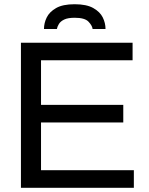

<svg xmlns="http://www.w3.org/2000/svg" viewBox="-20 -888 707 908"><path d="M79 0V-686H607V-603H174V-392H563V-309H174V-83H613V0ZM188 -751Q188 -779 201 -805.5Q214 -832 245.5 -850Q277 -868 333 -868Q389 -868 421 -850Q453 -832 466 -805.5Q479 -779 479 -751H418Q416 -767 398.5 -785.5Q381 -804 333 -804Q301 -804 283.5 -795.5Q266 -787 258.5 -774.5Q251 -762 249 -751Z"/></svg>

Font: Archivo VF Beta
Style: Regular
Weight: 400
Designer: Hector Gatti
Foundry: Omnibus-Type
Version: Version 1.002